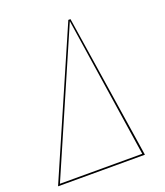

<svg xmlns="http://www.w3.org/2000/svg" viewBox="-131 -768 735 855"><g transform="rotate(-20 237.0 -340.5)"><path d="M303.2 -680.7 408.2 0H-3.4L293 -680.7ZM297.4 -673.3 8.3 -7.8H398.4Z"/></g></svg>

Font: Fira Sans Compressed Eight
Style: Italic
Weight: 100
Width: 3
Italic angle: -8°
Designer: Carrois Corporate & Edenspiekermann AG
Foundry: Carrois Corporate GbR & Edenspiekermann AG
Version: Version 4.203;PS 004.203;hotconv 1.0.88;makeotf.lib2.5.64775